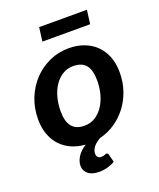

<svg xmlns="http://www.w3.org/2000/svg" viewBox="-148 -738 824 994"><g transform="rotate(-20 263.5 -241.5)"><path d="M291.5 86.9Q299.3 86.9 301.8 94.7L313.5 139.2Q297.9 149.4 275.1 156.2Q252.4 163.1 227.5 163.1Q186 163.1 165.3 145.5Q144.5 127.9 144.5 101.1Q144.5 75.7 160.2 51.5Q175.8 27.3 207 6.3Q166 3.4 131.8 -11.5Q97.7 -26.4 73 -52.5Q48.3 -78.6 34.4 -115.7Q20.5 -152.8 20.5 -199.7Q20.5 -262.7 42.2 -316.2Q64 -369.6 101.3 -408.9Q138.7 -448.2 188.5 -470.5Q238.3 -492.7 294.9 -492.7Q339.4 -492.7 377 -479Q414.6 -465.3 442.1 -439Q469.7 -412.6 485.4 -374Q501 -335.4 501 -285.6Q501 -231.9 484.9 -184.8Q468.8 -137.7 440.2 -100.3Q411.6 -63 372.6 -36.9Q333.5 -10.7 288.1 0H288.6Q278.8 5.4 269.5 12.5Q260.3 19.5 252.9 28.1Q245.6 36.6 241.2 46.6Q236.8 56.6 236.8 67.9Q236.8 79.1 243.2 86.4Q249.5 93.8 260.7 93.8Q268.6 93.8 273.4 92.8Q278.3 91.8 281.7 90.3Q285.2 88.9 287.1 87.9Q289.1 86.9 291.5 86.9ZM236.3 -87.4Q269 -87.4 294.9 -103.5Q320.8 -119.6 339.1 -146.7Q357.4 -173.8 367.2 -209.7Q377 -245.6 377 -285.2Q377 -344.2 354.2 -371.1Q331.5 -397.9 285.2 -397.9Q252.9 -397.9 226.8 -382.1Q200.7 -366.2 182.4 -339.4Q164.1 -312.5 154.3 -276.4Q144.5 -240.2 144.5 -200.2Q144.5 -142.1 167.5 -114.7Q190.4 -87.4 236.3 -87.4ZM189 -647.5H452.1L442.4 -571.3H179.2Z"/></g></svg>

Font: Carlito
Style: Bold Italic
Weight: 700
Italic angle: -7°
Designer: Lukasz Dziedzic
Foundry: tyPoland Lukasz Dziedzic
Version: Version 1.104